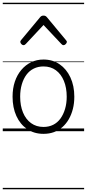

<svg xmlns="http://www.w3.org/2000/svg" viewBox="-20 -950 629 1390"><path d="M295 19Q227 19 176.5 -15.5Q126 -50 98.5 -110.5Q71 -171 71 -250Q71 -310 87.5 -359Q104 -408 134.5 -444Q165 -480 205.5 -499.5Q246 -519 295 -519Q361 -519 411 -485Q461 -451 489.5 -390Q518 -329 518 -250Q518 -202 507.5 -161Q497 -120 478 -87Q459 -54 432 -30Q405 -6 370.5 6.5Q336 19 295 19ZM295 -31Q334 -31 365 -46.5Q396 -62 417.5 -91.5Q439 -121 451 -161.5Q463 -202 463 -250Q463 -315 442.5 -364.5Q422 -414 384.5 -441.5Q347 -469 295 -469Q256 -469 224.5 -453.5Q193 -438 171.5 -409Q150 -380 138 -339.5Q126 -299 126 -250Q126 -185 146.5 -135.5Q167 -86 205 -58.5Q243 -31 295 -31ZM150 -623Q142 -623 134.5 -631Q127 -639 127 -647Q127 -649 128 -652Q129 -655 132 -659L270 -825Q275 -831 280.5 -834Q286 -837 295 -837Q304 -837 309.5 -834Q315 -831 320 -825L458 -659Q462 -655 463 -652Q464 -649 464 -647Q464 -639 456 -631Q448 -623 440 -623Q435 -623 431.5 -625.5Q428 -628 424 -632L295 -769L167 -632Q163 -628 159 -625.5Q155 -623 150 -623ZM0 410H589V420H0ZM0 -20H589V0H0ZM0 -505H589V-500H0ZM0 -930H589V-920H0Z"/></svg>

Font: Playwrite DE Grund Guides
Style: Regular
Weight: 400
Designer: Veronika Burian, José Scaglione
Foundry: TypeTogether
Version: Version 1.003